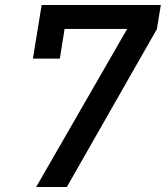

<svg xmlns="http://www.w3.org/2000/svg" viewBox="-20 -750 665 770"><path d="M125 0H248L609 -633L625 -730H147L112 -515H220L239 -634H490Z"/></svg>

Font: JetBrains Mono SemiBold
Style: Italic
Weight: 472
Italic angle: -9°
Monospace: yes
Designer: Philipp Nurullin, Konstantin Bulenkov
Foundry: JetBrains
Version: Version 2.305